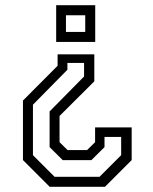

<svg xmlns="http://www.w3.org/2000/svg" viewBox="-20 -720 590 740"><path d="M343.5 -510.5V-406.5L209.5 -273V-172L240.5 -141.5H315.5L346.5 -172V-229H487.5V-103L384.5 0H171.5L68.5 -103V-332.5L202 -466.5V-510.5ZM308.5 -661.2H234.2V-597H308.5ZM347 -700V-558.5H196.5V-700ZM304 -477.5H239.8V-451.2L107 -316.5V-122L190.5 -38.5H363.5L447 -122V-192.2H382.8V-153L332.2 -102.8H221.8L171.2 -153V-290.5L304 -425.2Z"/></svg>

Font: Tourney Thin
Style: Regular
Weight: 100
Designer: Tyler Finck
Foundry: Etcetera Type Co
Version: Version 1.015